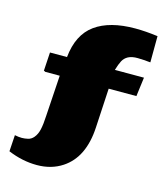

<svg xmlns="http://www.w3.org/2000/svg" viewBox="-130 -841 963 1111"><g transform="rotate(15 351.0 -285.5)"><path d="M140.6 15.1Q157.7 -4.9 164.8 -36.6Q171.9 -68.4 174.3 -119.6L189.9 -363.8H103Q100.1 -366.2 93.8 -368.2L100.6 -479H202.6Q216.3 -616.2 303 -678.7Q389.6 -741.2 542 -741.2Q572.8 -741.2 606.4 -738.8Q640.1 -736.3 677.2 -731.4L676.3 -574.2Q634.8 -578.6 600.1 -579.1Q565.4 -579.6 543 -567.9Q522 -556.6 511 -535.9Q500 -515.1 489.3 -479H663.6L648.9 -364.7H482.9L469.7 -128.9Q460 52.2 346.7 127Q281.7 169.9 194.8 169.9Q108.4 169.9 22 133.8L28.3 35.6Q51.3 40.5 70.8 40.5Q87.9 40.5 107.2 36.1Q126.5 31.7 140.6 15.1Z"/></g></svg>

Font: Seymour One
Style: Regular
Weight: 400
Designer: Vernon Adams
Foundry: Vernon Adams
Version: Version 1.100; ttfautohint (v1.8.4.7-5d5b);gftools[0.9.33]